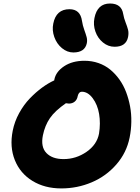

<svg xmlns="http://www.w3.org/2000/svg" viewBox="-20 -1054 788 1084"><path d="M627 -790Q590.8 -790 561.3 -814.2Q531.7 -838.4 518.6 -876Q505.4 -913.6 513.2 -952.1Q529.3 -1034.2 601.1 -1034.2Q666.5 -1034.2 675.8 -974.1Q679.7 -951.2 689 -927.7Q698.2 -904.3 702.9 -886.2Q707.5 -868.2 703.1 -845.2Q691.9 -790 627 -790ZM394 -757.8Q359.4 -757.8 329.8 -782.2Q300.3 -806.6 286.6 -845Q272.9 -883.3 280.8 -920.9Q296.9 -1002 372.1 -1002Q433.6 -1002 442.9 -936Q446.8 -910.2 455.8 -885.5Q464.8 -860.8 469.2 -844.2Q473.6 -827.6 470.2 -810.1Q459 -757.8 394 -757.8ZM326.2 9.8Q232.4 9.8 163.1 -32.7Q93.8 -75.2 63.7 -150.1Q33.7 -225.1 51.8 -315.9Q62 -367.7 88.1 -415.3Q114.3 -462.9 148.4 -498.3Q182.6 -533.7 217.3 -559.1Q252 -584.5 286.1 -600.1L287.1 -606Q295.9 -649.4 342.3 -680.2Q388.7 -710.9 457 -710.9Q499 -710.9 536.4 -697.8Q573.7 -684.6 602.5 -660.9Q631.3 -637.2 654.3 -605Q677.2 -572.8 691.9 -534.2Q706.5 -495.6 714.4 -453.4Q722.2 -411.1 721.4 -366.2Q720.7 -321.3 711.9 -277.8Q694.8 -191.9 637 -125.5Q579.1 -59.1 497.8 -24.7Q416.5 9.8 326.2 9.8ZM222.2 -290Q209 -224.6 241.9 -190.2Q274.9 -155.8 338.9 -155.8Q409.2 -155.8 468.3 -196.5Q527.3 -237.3 539.1 -299.8Q548.3 -357.9 539.6 -410.4Q530.8 -462.9 503.4 -499.5Q476.1 -536.1 441.9 -536.1Q424.8 -536.1 418.9 -512.2Q415.5 -491.7 402.1 -480.5Q388.7 -469.2 369.1 -469.2Q363.8 -469.2 352.1 -471.2Q290 -428.2 261.7 -386.7Q233.4 -345.2 222.2 -290Z"/></svg>

Font: Shantell Sans Normal
Style: Italic
Weight: 800
Italic angle: -11.31°
Designer: Stephen Nixon, Anya Danilova, Shantell Martin
Foundry: Arrow Type
Version: Version 1.006;[559af2be0]